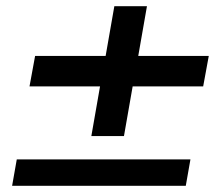

<svg xmlns="http://www.w3.org/2000/svg" viewBox="-20 -598 720 618"><path d="M652 -418 634 -320H407L379 -160H274L302 -320H75L93 -418H320L348 -578H453L425 -418ZM34 -85H593L578 0H19Z"/></svg>

Font: KoHo
Style: Bold Italic
Weight: 700
Italic angle: -10°
Version: Version 1.000; ttfautohint (v1.6)